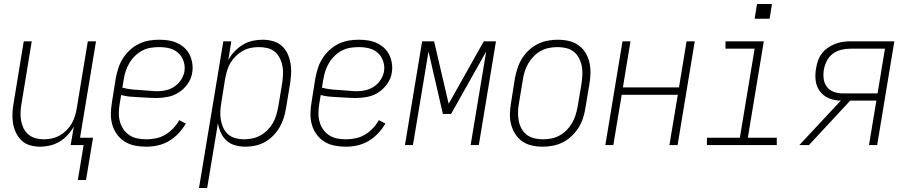

<svg xmlns="http://www.w3.org/2000/svg" viewBox="-20 -727 4540 962"><path d="M370 175 399 0H334L350 -93Q337 -70 319 -50.5Q301 -31 278.5 -17.5Q256 -4 231 2Q206 8 182 8Q155 8 130.5 1Q106 -6 88 -23Q70 -40 59.5 -63Q49 -86 45 -111Q41 -136 42.5 -162.5Q44 -189 49 -215L99 -520H139L88 -209Q84 -188 83 -166Q82 -144 85.5 -123.5Q89 -103 98 -84.5Q107 -66 122.5 -53Q138 -40 158 -34.5Q178 -29 200 -29Q220 -29 240.5 -33.5Q261 -38 279.5 -48.5Q298 -59 313.5 -74.5Q329 -90 339.5 -108.5Q350 -127 356 -147Q362 -167 365 -187L420 -520H461L381 -37H446L411 175Z M713 8Q684 8 656 2.5Q628 -3 605 -17.5Q582 -32 566 -54Q550 -76 542.5 -102.5Q535 -129 535.5 -157.5Q536 -186 541 -215L560 -335Q565 -361 573 -386Q581 -411 595.5 -434Q610 -457 630.5 -476Q651 -495 675.5 -507Q700 -519 725.5 -523.5Q751 -528 777 -528Q801 -528 824 -524.5Q847 -521 867.5 -511.5Q888 -502 904.5 -487Q921 -472 930.5 -452Q940 -432 943.5 -409Q947 -386 943 -363Q939 -334 921 -308Q903 -282 877.5 -265Q852 -248 822.5 -242Q793 -236 765 -236Q742 -236 719.5 -237.5Q697 -239 674.5 -240Q652 -241 630 -243Q608 -245 587 -251L580 -209Q576 -186 575.5 -163Q575 -140 580.5 -119Q586 -98 598 -80Q610 -62 628 -50Q646 -38 668 -33.5Q690 -29 713 -29Q737 -29 761.5 -34Q786 -39 808 -52Q830 -65 848 -84Q866 -103 878 -125L911 -108Q896 -82 874.5 -59Q853 -36 826.5 -20.5Q800 -5 771 1.5Q742 8 713 8ZM770 -270Q792 -270 814 -275.5Q836 -281 855 -294Q874 -307 887 -327Q900 -347 904 -368Q907 -386 904 -403.5Q901 -421 893.5 -435.5Q886 -450 873.5 -461.5Q861 -473 845.5 -479.5Q830 -486 812.5 -488.5Q795 -491 777 -491Q756 -491 734.5 -487.5Q713 -484 693 -473.5Q673 -463 656.5 -447Q640 -431 628.5 -411.5Q617 -392 610 -371Q603 -350 600 -329L593 -288Q614 -282 636 -279.5Q658 -277 680.5 -276Q703 -275 725.5 -272.5Q748 -270 770 -270Z M977 215 1099 -520H1139L1124 -426Q1136 -449 1155 -469Q1174 -489 1197 -503Q1220 -517 1245.5 -522.5Q1271 -528 1296 -528Q1322 -528 1347.5 -521Q1373 -514 1391.5 -497.5Q1410 -481 1420.5 -458.5Q1431 -436 1435.5 -410.5Q1440 -385 1438.5 -358Q1437 -331 1433 -305L1413 -185Q1409 -160 1401.5 -136Q1394 -112 1381 -89.5Q1368 -67 1349 -47.5Q1330 -28 1307.5 -15.5Q1285 -3 1260 2.5Q1235 8 1210 8Q1184 8 1158.5 1Q1133 -6 1115 -22.5Q1097 -39 1086.5 -62Q1076 -85 1072 -110L1018 215ZM1203 -29Q1223 -29 1244.5 -33.5Q1266 -38 1285 -48.5Q1304 -59 1320 -75Q1336 -91 1347 -110Q1358 -129 1364 -149.5Q1370 -170 1374 -191L1394 -311Q1397 -333 1398 -354.5Q1399 -376 1395 -397Q1391 -418 1381.5 -436.5Q1372 -455 1356.5 -468Q1341 -481 1320 -486Q1299 -491 1277 -491Q1257 -491 1236.5 -487Q1216 -483 1197 -472.5Q1178 -462 1162 -446.5Q1146 -431 1135 -412.5Q1124 -394 1118 -373.5Q1112 -353 1108 -333L1089 -213Q1085 -191 1084 -169Q1083 -147 1086.5 -126Q1090 -105 1099 -86Q1108 -67 1123.5 -53.5Q1139 -40 1160 -34.5Q1181 -29 1203 -29Z M1713 8Q1684 8 1656 2.5Q1628 -3 1605 -17.5Q1582 -32 1566 -54Q1550 -76 1542.5 -102.5Q1535 -129 1535.5 -157.5Q1536 -186 1541 -215L1560 -335Q1565 -361 1573 -386Q1581 -411 1595.5 -434Q1610 -457 1630.5 -476Q1651 -495 1675.5 -507Q1700 -519 1725.5 -523.5Q1751 -528 1777 -528Q1801 -528 1824 -524.5Q1847 -521 1867.5 -511.5Q1888 -502 1904.5 -487Q1921 -472 1930.5 -452Q1940 -432 1943.5 -409Q1947 -386 1943 -363Q1939 -334 1921 -308Q1903 -282 1877.5 -265Q1852 -248 1822.5 -242Q1793 -236 1765 -236Q1742 -236 1719.5 -237.5Q1697 -239 1674.5 -240Q1652 -241 1630 -243Q1608 -245 1587 -251L1580 -209Q1576 -186 1575.5 -163Q1575 -140 1580.5 -119Q1586 -98 1598 -80Q1610 -62 1628 -50Q1646 -38 1668 -33.5Q1690 -29 1713 -29Q1737 -29 1761.5 -34Q1786 -39 1808 -52Q1830 -65 1848 -84Q1866 -103 1878 -125L1911 -108Q1896 -82 1874.5 -59Q1853 -36 1826.5 -20.5Q1800 -5 1771 1.5Q1742 8 1713 8ZM1770 -270Q1792 -270 1814 -275.5Q1836 -281 1855 -294Q1874 -307 1887 -327Q1900 -347 1904 -368Q1907 -386 1904 -403.5Q1901 -421 1893.5 -435.5Q1886 -450 1873.5 -461.5Q1861 -473 1845.5 -479.5Q1830 -486 1812.5 -488.5Q1795 -491 1777 -491Q1756 -491 1734.5 -487.5Q1713 -484 1693 -473.5Q1673 -463 1656.5 -447Q1640 -431 1628.5 -411.5Q1617 -392 1610 -371Q1603 -350 1600 -329L1593 -288Q1614 -282 1636 -279.5Q1658 -277 1680.5 -276Q1703 -275 1725.5 -272.5Q1748 -270 1770 -270Z M2009 0 2095 -520H2155L2228 -207L2404 -520H2465L2379 0H2338L2416 -469L2240 -156H2199L2127 -469L2049 0Z M2700 8Q2671 8 2644.5 2Q2618 -4 2596.5 -19Q2575 -34 2561 -56.5Q2547 -79 2540.5 -105Q2534 -131 2535 -159Q2536 -187 2541 -215L2560 -335Q2565 -361 2573 -385.5Q2581 -410 2595 -433Q2609 -456 2629.5 -475Q2650 -494 2673.5 -506Q2697 -518 2723 -523Q2749 -528 2774 -528Q2802 -528 2829 -522Q2856 -516 2877.5 -501Q2899 -486 2913 -463.5Q2927 -441 2933 -415Q2939 -389 2938.5 -361Q2938 -333 2933 -305L2913 -185Q2909 -159 2901 -134.5Q2893 -110 2878.5 -87Q2864 -64 2844 -45Q2824 -26 2800 -14Q2776 -2 2750.5 3Q2725 8 2700 8ZM2700 -29Q2721 -29 2742 -33Q2763 -37 2782.5 -47.5Q2802 -58 2818.5 -74.5Q2835 -91 2846 -110Q2857 -129 2863.5 -149.5Q2870 -170 2874 -191L2894 -311Q2897 -333 2898 -355Q2899 -377 2894.5 -398Q2890 -419 2880 -437.5Q2870 -456 2854 -468.5Q2838 -481 2817 -486Q2796 -491 2773 -491Q2753 -491 2731.5 -487Q2710 -483 2690.5 -472.5Q2671 -462 2655 -445.5Q2639 -429 2627.5 -410Q2616 -391 2609.5 -370.5Q2603 -350 2600 -329L2580 -209Q2576 -187 2575.5 -165Q2575 -143 2579 -122Q2583 -101 2593 -82.5Q2603 -64 2619.5 -51.5Q2636 -39 2657 -34Q2678 -29 2700 -29Z M3013 0 3099 -520H3139L3101 -289H3382L3420 -520H3461L3375 0H3334L3376 -252H3095L3053 0Z M3522 0V-37H3687L3761 -483H3615V-520H3807L3727 -37H3872V0ZM3761 -633 3773 -707H3848L3836 -633Z M3985 0 4193 -223Q4162 -223 4134 -234.5Q4106 -246 4088.5 -269Q4071 -292 4067 -322.5Q4063 -353 4069 -385Q4072 -404 4078.5 -423Q4085 -442 4097.5 -458.5Q4110 -475 4127 -487Q4144 -499 4163 -506.5Q4182 -514 4201.5 -517Q4221 -520 4240 -520H4461L4375 0H4334L4371 -223H4240L4033 0ZM4204 -259H4377L4414 -483H4240Q4218 -483 4195 -477.5Q4172 -472 4153 -458Q4134 -444 4123 -422.5Q4112 -401 4108 -379Q4104 -355 4107 -332Q4110 -309 4123.5 -291.5Q4137 -274 4158.5 -266.5Q4180 -259 4204 -259Z"/></svg>

Font: Iosevka SS04 Extralight
Style: Italic
Weight: 200
Italic angle: -9°
Monospace: yes
Designer: Belleve Invis
Foundry: Belleve Invis
Version: Version 19.0.0; ttfautohint (v1.8.4)